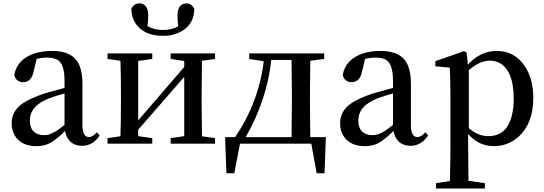

<svg xmlns="http://www.w3.org/2000/svg" viewBox="-20 -838 3176 1120"><path d="M356.4 -109.4V-293Q312.5 -281.2 264.6 -263.7Q164.1 -223.6 155.3 -151.4Q154.3 -142.6 154.3 -134.8Q154.3 -60.5 220.7 -50.8Q230.5 -49.8 239.3 -49.8Q277.3 -49.8 326.2 -85.9Q339.8 -95.7 356.4 -109.4ZM544.9 -66.4 561.5 -47.9Q523.4 10.7 460.9 12.7Q387.7 12.7 364.3 -53.7Q361.3 -63.5 359.4 -74.2Q295.9 -9.8 252 4.9Q224.6 14.6 192.4 14.6Q104.5 14.6 66.4 -46.9Q47.9 -78.1 47.9 -119.1Q47.9 -191.4 114.3 -236.3Q157.2 -264.6 236.3 -292Q335.9 -320.3 356.4 -325.2V-366.2Q356.4 -464.8 315.4 -489.3Q292 -502 252 -502Q222.7 -502 193.4 -494.1L175.8 -419.9Q163.1 -359.4 116.2 -358.4Q70.3 -360.4 63.5 -402.3Q81.1 -493.2 181.6 -526.4Q227.5 -541 284.2 -541Q410.2 -541 444.3 -454.1Q460.9 -413.1 460.9 -349.6V-103.5Q461.9 -39.1 499 -38.1Q521.5 -39.1 544.9 -66.4Z M930.7 -628.9Q820.3 -628.9 771.5 -700.2Q746.1 -738.3 746.1 -787.1Q761.7 -817.4 792 -818.4Q834 -818.4 842.8 -770.5Q844.7 -758.8 844.7 -747.1Q844.7 -713.9 839.8 -685.5Q879.9 -663.1 930.7 -663.1Q981.4 -663.1 1019.5 -684.6Q1015.6 -710 1015.6 -747.1Q1015.6 -811.5 1059.6 -817.4Q1063.5 -818.4 1067.4 -818.4Q1097.7 -817.4 1113.3 -787.1Q1113.3 -699.2 1040 -656.2Q993.2 -628.9 930.7 -628.9ZM1234.4 -494.1 1158.2 -483.4Q1156.2 -372.1 1156.2 -293.9V-232.4Q1156.2 -154.3 1158.2 -43L1234.4 -32.2V0H975.6V-32.2L1054.7 -43.9V-389.6L786.1 -81.1V-43.9L868.2 -32.2V0H607.4V-32.2L682.6 -43Q685.5 -127 685.5 -232.4V-293.9Q685.5 -400.4 682.6 -483.4L607.4 -494.1V-526.4H868.2V-494.1L786.1 -482.4V-135.7L1054.7 -447.3V-482.4L975.6 -494.1V-526.4H1234.4Z M1413.1 -38.1H1680.7Q1682.6 -149.4 1682.6 -232.4V-293.9Q1682.6 -377 1680.7 -488.3H1562.5Q1537.1 -253.9 1413.1 -38.1ZM1790 -38.1H1880.9L1873 172.9H1827.1L1795.9 0H1379.9L1346.7 172.9H1300.8L1293 -38.1H1351.6Q1489.3 -241.2 1518.6 -480.5L1433.6 -494.1V-526.4H1871.1V-494.1L1790 -483.4Q1788.1 -372.1 1788.1 -293.9V-232.4Q1788.1 -149.4 1790 -38.1Z M2272.5 -109.4V-293Q2228.5 -281.2 2180.7 -263.7Q2080.1 -223.6 2071.3 -151.4Q2070.3 -142.6 2070.3 -134.8Q2070.3 -60.5 2136.7 -50.8Q2146.5 -49.8 2155.3 -49.8Q2193.4 -49.8 2242.2 -85.9Q2255.9 -95.7 2272.5 -109.4ZM2460.9 -66.4 2477.5 -47.9Q2439.5 10.7 2377 12.7Q2303.7 12.7 2280.3 -53.7Q2277.3 -63.5 2275.4 -74.2Q2211.9 -9.8 2168 4.9Q2140.6 14.6 2108.4 14.6Q2020.5 14.6 1982.4 -46.9Q1963.9 -78.1 1963.9 -119.1Q1963.9 -191.4 2030.3 -236.3Q2073.2 -264.6 2152.3 -292Q2252 -320.3 2272.5 -325.2V-366.2Q2272.5 -464.8 2231.4 -489.3Q2208 -502 2168 -502Q2138.7 -502 2109.4 -494.1L2091.8 -419.9Q2079.1 -359.4 2032.2 -358.4Q1986.3 -360.4 1979.5 -402.3Q1997.1 -493.2 2097.7 -526.4Q2143.6 -541 2200.2 -541Q2326.2 -541 2360.4 -454.1Q2377 -413.1 2377 -349.6V-103.5Q2377.9 -39.1 2415 -38.1Q2437.5 -39.1 2460.9 -66.4Z M2714.8 -428.7V-90.8Q2767.6 -43.9 2828.1 -43.9Q2938.5 -43.9 2966.8 -168.9Q2976.6 -210 2976.6 -260.7Q2976.6 -434.6 2885.7 -474.6Q2862.3 -484.4 2835.9 -484.4Q2777.3 -483.4 2714.8 -428.7ZM2702.1 -530.3 2709 -460.9Q2782.2 -541 2877.9 -541Q2982.4 -541 3042 -451.2Q3090.8 -377.9 3090.8 -265.6Q3090.8 -116.2 3002 -38.1Q2941.4 14.6 2860.4 14.6Q2770.5 13.7 2710.9 -56.6V23.4Q2710.9 83 2712.9 216.8L2808.6 230.5V261.7H2523.4V230.5L2604.5 217.8Q2607.4 118.2 2607.4 24.4V-294.9Q2607.4 -382.8 2603.5 -443.4L2519.5 -451.2V-481.4L2688.5 -540Z"/></svg>

Font: GenYoMin JP SemiBold
Style: Regular
Weight: 600
Version: Version 1.001;PS 1;hotconv 16.6.51;makeotf.lib2.5.65220 DEVE